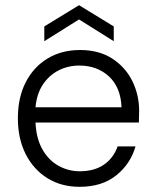

<svg xmlns="http://www.w3.org/2000/svg" viewBox="-20 -709 600 741"><path d="M287 12Q217 12 163.5 -21Q110 -54 79.5 -113.5Q49 -173 49 -253Q49 -333 79.5 -392Q110 -451 164 -483.5Q218 -516 289 -516Q362 -516 413 -483Q464 -450 490.5 -396.5Q517 -343 517 -281Q517 -271 516.5 -260.5Q516 -250 516 -236H117Q120 -173 144.5 -131Q169 -89 207 -68.5Q245 -48 287 -48Q344 -48 381 -73.5Q418 -99 434 -144H503Q484 -77 429 -32.5Q374 12 287 12ZM286 -456Q243 -456 206.5 -437.5Q170 -419 146 -383.5Q122 -348 117 -295H449Q446 -372 400.5 -414Q355 -456 286 -456ZM151 -550V-607L285 -689L419 -607V-550L285 -634Z"/></svg>

Font: DM Sans Light
Style: Regular
Weight: 300
Designer: Colophon Foundry, Jonny Pinhorn
Foundry: Colophon Foundry
Version: Version 4.004; ttfautohint (v1.8.4.7-5d5b)